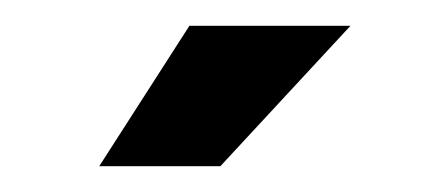

<svg xmlns="http://www.w3.org/2000/svg" viewBox="-20 -696 348 149"><path d="M127 -676H252L151 -567H57Z"/></svg>

Font: Non Bureau
Style: Regular
Weight: 400
Designer: Jona Saucedo
Foundry: Non Foundry
Version: Version 1.000; ttfautohint (v1.8.4)